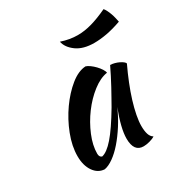

<svg xmlns="http://www.w3.org/2000/svg" viewBox="-157 -783 899 933"><g transform="rotate(-30 292.0 -316.5)"><path d="M442 -404Q452 -404 465.5 -400.5Q479 -397 490 -391.5Q501 -386 508.5 -380Q516 -374 516 -369Q496 -327 479 -284.5Q462 -242 450 -203Q438 -164 431.5 -130Q425 -96 425 -71Q425 -43 431 -24.5Q437 -6 451 2Q439 10 420 15Q401 20 386 20Q332 20 332 -54Q332 -111 370 -210Q350 -164 324 -123.5Q298 -83 271 -52Q244 -21 216.5 -1.5Q189 18 166 22Q129 20 106 -13.5Q83 -47 83 -99Q83 -155 107 -217Q131 -279 168.5 -332Q206 -385 250 -420.5Q294 -456 335 -458Q345 -455 357.5 -446Q370 -437 381.5 -425Q393 -413 401 -400.5Q409 -388 410 -379Q370 -373 327.5 -340Q285 -307 250.5 -260.5Q216 -214 194 -161Q172 -108 172 -62Q172 -43 186 -38Q215 -44 253 -87.5Q291 -131 345 -222Q355 -240 367.5 -262Q380 -284 393 -308Q406 -332 418.5 -356.5Q431 -381 442 -404ZM287 -624Q334 -608 379 -608Q417 -608 458 -619.5Q499 -631 550 -655Q556 -648 561.5 -637Q567 -626 571.5 -613.5Q576 -601 579 -588Q582 -575 584 -565Q539 -549 501 -542Q463 -535 430 -535Q368 -535 331 -562Q294 -589 287 -624Z"/></g></svg>

Font: Sweet Mavka Script
Style: Regular
Weight: 500
Designer: Pablo Impallari/Anastassiya Vishnevskaya
Foundry: Pablo Impallari/ Anastassiya Vishnevskaya
Version: Version 2.0/www.impallari.com/   behance.net/sweetcherry